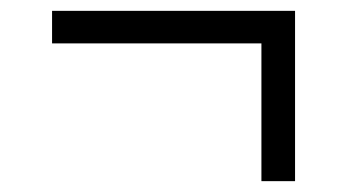

<svg xmlns="http://www.w3.org/2000/svg" viewBox="-20 -334 640 354"><path d="M462 0V-254H76V-314H524V0Z"/></svg>

Font: Red Hat Mono VF Light
Style: Regular
Weight: 300
Monospace: yes
Designer: Pentagram, MCKL
Foundry: Pentagram, MCKL
Version: Version 1.023